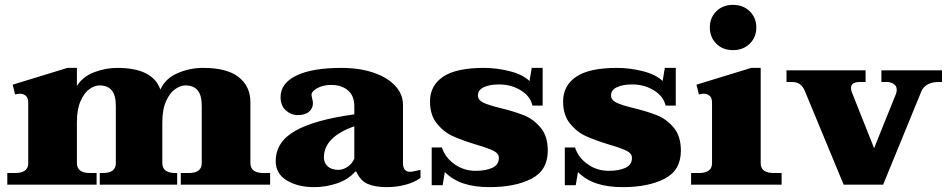

<svg xmlns="http://www.w3.org/2000/svg" viewBox="-20 -759 3901 789"><path d="M1090 -48V0H723V-48H755Q809 -48 809 -88V-324Q809 -368 792 -388Q775 -408 742 -408Q723 -408 701 -393.5Q679 -379 663 -344.5Q647 -310 647 -256V-89Q647 -48 701 -48H708V0H390V-48H402Q456 -48 456 -88V-324Q456 -368 439 -388Q422 -408 389 -408Q370 -408 348.5 -393.5Q327 -379 311.5 -344.5Q296 -310 296 -256V-89Q296 -48 350 -48H377V0H10V-48H42Q96 -48 96 -88V-337Q96 -357 86 -365.5Q76 -374 61 -374Q56 -374 42 -371L32 -411L257 -480H296V-406Q320 -444 366.5 -462Q413 -480 462 -480Q608 -480 639 -391Q660 -437 710 -458.5Q760 -480 815 -480Q913 -480 961 -442Q1009 -404 1009 -339V-89Q1009 -48 1063 -48Z M1113 -97Q1113 -176 1193.5 -221.5Q1274 -267 1436 -289V-322Q1436 -366 1409.5 -388Q1383 -410 1341 -410Q1318 -410 1299.5 -403.5Q1281 -397 1270.5 -387.5Q1260 -378 1260 -370Q1260 -365 1263 -353.5Q1266 -342 1266 -335Q1266 -314 1250 -300Q1234 -286 1203 -286Q1176 -286 1154.5 -305.5Q1133 -325 1133 -360Q1133 -417 1198 -448.5Q1263 -480 1384 -480Q1457 -480 1514.5 -460.5Q1572 -441 1604 -406.5Q1636 -372 1636 -328V-89Q1636 -53 1665 -53Q1674 -53 1687.5 -56.5Q1701 -60 1708 -61V-28Q1684 -10 1647 0Q1610 10 1569 10Q1522 10 1491.5 -3Q1461 -16 1444 -54H1440Q1411 -21 1365 -5.5Q1319 10 1271 10Q1204 10 1158.5 -17.5Q1113 -45 1113 -97ZM1436 -107V-240Q1311 -196 1311 -112Q1311 -89 1327 -75Q1343 -61 1371 -61Q1389 -61 1407.5 -73Q1426 -85 1436 -107Z M1808 -52 1799 2H1754V-153H1796Q1809 -112 1847.5 -84.5Q1886 -57 1934 -57Q1977 -57 2003.5 -69.5Q2030 -82 2030 -110Q2030 -128 2008.5 -139Q1987 -150 1939 -164Q1880 -182 1842 -199Q1804 -216 1775.5 -251Q1747 -286 1747 -342Q1747 -407 1800.5 -443.5Q1854 -480 1969 -480Q2021 -480 2074.5 -466.5Q2128 -453 2156 -426L2165 -480H2210V-325H2168Q2160 -363 2120.5 -387.5Q2081 -412 2031 -412Q1992 -412 1968 -400.5Q1944 -389 1944 -367Q1944 -348 1965.5 -337.5Q1987 -327 2036 -315Q2094 -301 2133.5 -285Q2173 -269 2202 -234Q2231 -199 2231 -140Q2231 -59 2164 -24.5Q2097 10 1992 10Q1930 10 1885 -5Q1840 -20 1808 -52Z M2355 -52 2346 2H2301V-153H2343Q2356 -112 2394.5 -84.5Q2433 -57 2481 -57Q2524 -57 2550.5 -69.5Q2577 -82 2577 -110Q2577 -128 2555.5 -139Q2534 -150 2486 -164Q2427 -182 2389 -199Q2351 -216 2322.5 -251Q2294 -286 2294 -342Q2294 -407 2347.5 -443.5Q2401 -480 2516 -480Q2568 -480 2621.5 -466.5Q2675 -453 2703 -426L2712 -480H2757V-325H2715Q2707 -363 2667.5 -387.5Q2628 -412 2578 -412Q2539 -412 2515 -400.5Q2491 -389 2491 -367Q2491 -348 2512.5 -337.5Q2534 -327 2583 -315Q2641 -301 2680.5 -285Q2720 -269 2749 -234Q2778 -199 2778 -140Q2778 -59 2711 -24.5Q2644 10 2539 10Q2477 10 2432 -5Q2387 -20 2355 -52Z M2897 -646Q2897 -686 2923.5 -712.5Q2950 -739 2992 -739Q3034 -739 3061 -712.5Q3088 -686 3088 -646Q3088 -606 3061 -579.5Q3034 -553 2992 -553Q2950 -553 2923.5 -579.5Q2897 -606 2897 -646ZM2820 -48H2852Q2906 -48 2906 -88V-337Q2906 -357 2896 -365.5Q2886 -374 2871 -374Q2866 -374 2852 -371L2842 -411L3067 -480H3106V-88Q3106 -48 3160 -48H3192V0H2820Z M3287 -386Q3272 -422 3236 -422H3212V-470H3537V-422H3513Q3477 -422 3477 -397Q3477 -388 3481 -379L3572 -150L3661 -371Q3665 -380 3665 -390Q3665 -406 3652.5 -414Q3640 -422 3626 -422H3602V-470H3851V-422H3834Q3812 -422 3793 -412.5Q3774 -403 3766 -383L3609 0H3447Z"/></svg>

Font: Taviraj Black
Style: Regular
Weight: 900
Designer: Katatrad Team
Foundry: CadsonDemak
Version: Version 1.001